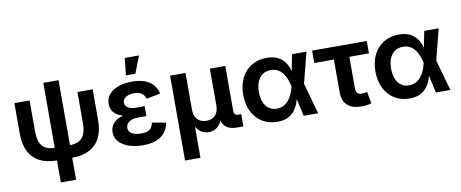

<svg xmlns="http://www.w3.org/2000/svg" viewBox="-78 -1116 4010 1671"><g transform="rotate(-10 1927.0 -281.0)"><path d="M343.3 9.8Q253.4 9.8 191.4 -22.5Q129.4 -54.7 97.2 -117.7Q64.9 -180.7 64.9 -272.9V-545.9H199.2V-272.9Q199.2 -212.4 215.1 -174.8Q231 -137.2 262.9 -119.6Q294.9 -102.1 343.3 -102.1H478Q526.9 -102.1 558.8 -119.6Q590.8 -137.2 606.4 -174.8Q622.1 -212.4 622.1 -272.9V-545.9H756.8V-272.9Q756.8 -180.7 724.6 -117.7Q692.4 -54.7 630.1 -22.5Q567.9 9.8 478 9.8ZM343.3 204.1V-675.8H478V204.1Z M1105.5 9.8Q1036.1 9.8 981 -9Q925.8 -27.8 894 -63.2Q862.3 -98.6 862.3 -148.4Q862.3 -175.8 873.8 -200.4Q885.3 -225.1 910.6 -244.1Q936 -263.2 976.6 -274.4Q1017.1 -285.6 1074.7 -285.6H1176.8V-235.4H1102.5Q1068.4 -235.4 1044.4 -225.8Q1020.5 -216.3 1007.8 -200Q995.1 -183.6 995.1 -162.1Q995.1 -131.3 1023.7 -112.5Q1052.2 -93.8 1106.9 -93.8Q1142.1 -93.8 1163.8 -102.3Q1185.5 -110.8 1197.5 -128.2Q1209.5 -145.5 1214.8 -171.4L1336.9 -148.9Q1326.2 -98.1 1297.9 -62.5Q1269.5 -26.9 1221.9 -8.5Q1174.3 9.8 1105.5 9.8ZM1074.7 -264.2Q1020 -264.2 981.4 -273.9Q942.9 -283.7 918.5 -301.5Q894 -319.3 882.8 -343.3Q871.6 -367.2 871.6 -394.5Q871.6 -445.3 901.9 -480.5Q932.1 -515.6 985.1 -534.2Q1038.1 -552.7 1104.5 -552.7Q1168 -552.7 1213.9 -536.4Q1259.8 -520 1288.6 -487.8Q1317.4 -455.6 1328.6 -407.7L1205.6 -383.8Q1197.3 -414.6 1172.6 -432.1Q1147.9 -449.7 1104 -449.7Q1057.1 -449.7 1030.5 -430.7Q1003.9 -411.6 1003.9 -383.3Q1003.9 -356.4 1029.5 -339.6Q1055.2 -322.8 1102.5 -322.8H1176.8V-264.2ZM1063 -615.2 1079.1 -766.1H1205.1L1146 -615.2Z M1440.9 204.1V-545.9H1577.1V-221.7Q1577.1 -182.1 1591.3 -155.8Q1605.5 -129.4 1630.1 -116.7Q1654.8 -104 1685.5 -104Q1716.8 -104 1740.7 -116.9Q1764.6 -129.9 1778.6 -156Q1792.5 -182.1 1792.5 -221.7V-545.9H1928.7V-149.4Q1928.7 -127.4 1938.7 -117.9Q1948.7 -108.4 1971.7 -108.4H1992.2V0H1937.5Q1867.2 0 1832.5 -35.2Q1797.9 -70.3 1797.9 -136.7V-186H1821.3Q1821.3 -131.8 1808.8 -96.2Q1796.4 -60.5 1776.1 -40Q1755.9 -19.5 1732.9 -11.2Q1710 -2.9 1689 -2.9Q1667.5 -2.9 1644 -11.2Q1620.6 -19.5 1600.1 -40Q1579.6 -60.5 1566.9 -96.2Q1554.2 -131.8 1554.2 -186H1577.1V204.1Z M2292 11.7Q2215.8 11.7 2158.9 -23.7Q2102.1 -59.1 2070.3 -122.8Q2038.6 -186.5 2038.6 -271Q2038.6 -356 2070.6 -419.2Q2102.5 -482.4 2160.2 -517.6Q2217.8 -552.7 2293.9 -552.7Q2351.6 -552.7 2389.4 -534.2Q2427.2 -515.6 2449.7 -486.1Q2472.2 -456.5 2483.6 -422.4Q2495.1 -388.2 2500 -357.4H2544.9L2576.2 -274.4L2653.3 0H2524.9L2464.8 -274.4Q2458.5 -303.7 2447.3 -333.3Q2436 -362.8 2418.2 -387.5Q2400.4 -412.1 2374 -427Q2347.7 -441.9 2311.5 -441.9Q2270 -441.9 2239.7 -421.4Q2209.5 -400.9 2193.4 -363Q2177.2 -325.2 2177.2 -271.5Q2177.2 -218.8 2192.9 -180.7Q2208.5 -142.6 2237.8 -122.1Q2267.1 -101.6 2307.1 -101.6Q2343.3 -101.6 2370.4 -117.2Q2397.5 -132.8 2416.5 -158.2Q2435.5 -183.6 2447.3 -213.4Q2459 -243.2 2464.8 -271.5L2518.6 -545.9H2646L2576.2 -271.5L2544.9 -193.4H2501Q2494.6 -163.1 2483.2 -127.7Q2471.7 -92.3 2449.5 -60.5Q2427.2 -28.8 2389.4 -8.5Q2351.6 11.7 2292 11.7Z M3035.2 7.3Q2954.6 7.3 2911.9 -32Q2869.1 -71.3 2869.1 -145V-436.5H2695.8V-545.9H3179.2V-436.5H3005.9V-156.7Q3005.9 -128.9 3018.1 -115.7Q3030.3 -102.5 3058.1 -102.5Q3066.9 -102.5 3081.5 -104.7Q3096.2 -106.9 3104.5 -108.9L3124.5 -4.9Q3102.5 1.5 3079.6 4.4Q3056.6 7.3 3035.2 7.3Z M3460.4 11.7Q3384.3 11.7 3327.4 -23.7Q3270.5 -59.1 3238.8 -122.8Q3207 -186.5 3207 -271Q3207 -356 3239 -419.2Q3271 -482.4 3328.6 -517.6Q3386.2 -552.7 3462.4 -552.7Q3520 -552.7 3557.9 -534.2Q3595.7 -515.6 3618.2 -486.1Q3640.6 -456.5 3652.1 -422.4Q3663.6 -388.2 3668.5 -357.4H3713.4L3744.6 -274.4L3821.8 0H3693.4L3633.3 -274.4Q3627 -303.7 3615.7 -333.3Q3604.5 -362.8 3586.7 -387.5Q3568.8 -412.1 3542.5 -427Q3516.1 -441.9 3480 -441.9Q3438.5 -441.9 3408.2 -421.4Q3377.9 -400.9 3361.8 -363Q3345.7 -325.2 3345.7 -271.5Q3345.7 -218.8 3361.3 -180.7Q3377 -142.6 3406.2 -122.1Q3435.5 -101.6 3475.6 -101.6Q3511.7 -101.6 3538.8 -117.2Q3565.9 -132.8 3585 -158.2Q3604 -183.6 3615.7 -213.4Q3627.4 -243.2 3633.3 -271.5L3687 -545.9H3814.5L3744.6 -271.5L3713.4 -193.4H3669.4Q3663.1 -163.1 3651.6 -127.7Q3640.1 -92.3 3617.9 -60.5Q3595.7 -28.8 3557.9 -8.5Q3520 11.7 3460.4 11.7Z"/></g></svg>

Font: Inter Cardless
Style: Bold
Weight: 700
Designer: Rasmus Andersson
Foundry: rsms
Version: Version 4.001;git-9221beed3